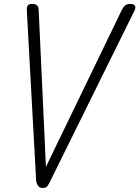

<svg xmlns="http://www.w3.org/2000/svg" viewBox="-20 -951 707 974"><path d="M196 2.5Q180.5 2.5 173 -8.5Q165.5 -19.5 163.5 -32L116 -900Q115.5 -915.5 120.8 -923.2Q126 -931 142 -931Q163 -931 169.5 -922.2Q176 -913.5 176 -903.5L213 -104.5L597.5 -899.5Q606.5 -917 615.2 -924Q624 -931 643 -931Q657.5 -931 664 -922.2Q670.5 -913.5 661 -894.5L234 -30.5Q226.5 -15 220 -6.2Q213.5 2.5 196 2.5Z"/></svg>

Font: Edu VIC WA NT Hand Pre
Style: Regular
Weight: 400
Designer: Tina and Corey Anderson, Eben Sorkin, Mirko Velimirovic
Foundry: Google for Education
Version: Version 1.000